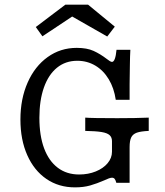

<svg xmlns="http://www.w3.org/2000/svg" viewBox="-20 -786 703 817"><path d="M66.9 -277.4Q66.9 -365.3 97.6 -434.7Q128.2 -504 182.7 -543.1Q237.1 -582.3 306.5 -582.3Q350 -582.3 378.2 -569.4Q406.5 -556.5 433.9 -535.5Q440.3 -530.6 446.4 -526.6Q452.4 -522.6 456.5 -522.6Q463.7 -522.6 468.5 -535.5Q473.4 -548.4 475.8 -574.2H534.7Q533.1 -546.8 532.7 -511.3Q532.3 -475.8 531.5 -427.4V-361.3H472.6Q465.3 -411.3 442.7 -448.8Q420.2 -486.3 385.5 -506.9Q350.8 -527.4 308.9 -527.4Q258.9 -527.4 222.6 -498Q186.3 -468.5 166.9 -413.7Q147.6 -358.9 147.6 -284.7Q147.6 -208.9 167.7 -154.8Q187.9 -100.8 225.8 -72.2Q263.7 -43.5 316.9 -43.5Q355.6 -43.5 387.5 -56.5Q419.4 -69.4 437.9 -91.5Q456.5 -113.7 456.5 -140.3V-185.5Q456.5 -201.6 446.4 -210.9Q436.3 -220.2 412.1 -224.2Q387.9 -228.2 342.7 -229V-285.5Q371.8 -283.1 479 -283.1Q557.3 -283.1 612.9 -285.5V-229Q579 -227.4 562.1 -221.4Q545.2 -215.3 538.3 -201.2Q531.5 -187.1 531.5 -159.7V-8.1H475Q471.8 -20.2 467.7 -25Q463.7 -29.8 456.5 -29.8Q450.8 -29.8 442.3 -26.6Q433.9 -23.4 423.4 -18.5Q391.9 -4.8 363.7 3.2Q335.5 11.3 299.2 11.3Q229.8 11.3 177.4 -24.6Q125 -60.5 96 -125.8Q66.9 -191.1 66.9 -277.4ZM132.3 -671 258.1 -766.1H354.8L468.5 -672.6L436.3 -630.6L258.1 -732.3H312.1L160.5 -631.5Z"/></svg>

Font: Playfair Micro SmCond SmLight
Style: Regular
Weight: 360
Width: 4
Designer: Claus Eggers Sørensen
Foundry: Claus Eggers Sørensen
Version: Version 2.100;Glyphs 3.2 (3219)